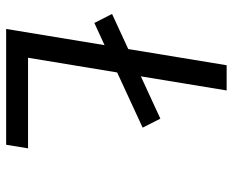

<svg xmlns="http://www.w3.org/2000/svg" viewBox="-88 -688 775 640"><g transform="rotate(90 300.0 -367.5)"><path d="M76 0 130 -328 56 -294 26 -353 143 -407 197 -735H281L234 -449L375 -514L405 -455L221 -370L172 -73H474L462 0Z"/></g></svg>

Font: Iosevka Extended
Style: Italic
Weight: 400
Width: 7
Italic angle: -9°
Monospace: yes
Designer: Belleve Invis
Foundry: Belleve Invis
Version: Version 32.5.0; ttfautohint (v1.8.4)